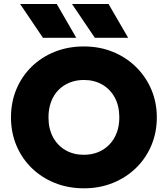

<svg xmlns="http://www.w3.org/2000/svg" viewBox="-20 -954 863 988"><path d="M411.5 15Q330 15 261.5 -12.8Q193 -40.5 142.5 -90Q92 -139.5 64.2 -206Q36.5 -272.5 36.5 -350Q36.5 -428 64.2 -494.5Q92 -561 142.5 -610.5Q193 -660 261.5 -687.5Q330 -715 411.5 -715Q493 -715 561.2 -687Q629.5 -659 680.2 -609Q731 -559 759 -492.8Q787 -426.5 787 -350Q787 -272.5 759 -206Q731 -139.5 680.2 -90Q629.5 -40.5 561.2 -12.8Q493 15 411.5 15ZM411.5 -157.5Q451.5 -157.5 484.8 -171Q518 -184.5 542.5 -209.8Q567 -235 580.5 -270.5Q594 -306 594 -350Q594 -409 570.5 -452.2Q547 -495.5 505.8 -519Q464.5 -542.5 411.5 -542.5Q372 -542.5 338.5 -529Q305 -515.5 280.5 -490.5Q256 -465.5 242.8 -429.8Q229.5 -394 229.5 -350Q229.5 -291 253 -247.8Q276.5 -204.5 317.5 -181Q358.5 -157.5 411.5 -157.5ZM639.5 -759.5H468L350.5 -933.5H538.5ZM372.5 -759.5H201L83.5 -933.5H272Z"/></svg>

Font: Geologica ExtraBold
Style: Regular
Weight: 800
Designer: Sindre Bremnes, Frode Helland
Foundry: Monokrom Skriftforlag AS
Version: Version 1.010;gftools[0.9.28]